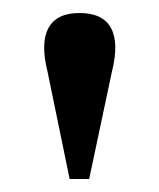

<svg xmlns="http://www.w3.org/2000/svg" viewBox="-20 -744 244 295"><path d="M87 -469 53 -634Q42 -678 54.5 -701Q67 -724 102 -724Q138 -724 150.5 -701Q163 -678 152 -634L117 -469Z"/></svg>

Font: Baskervville SemiBold
Style: Regular
Weight: 600
Version: Version 1.100